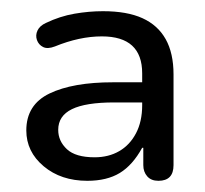

<svg xmlns="http://www.w3.org/2000/svg" viewBox="-20 -734 367 343"><path d="M136 -411Q89 -411 58 -437Q27 -463 27 -501Q27 -547 68.5 -567Q110 -587 182 -587H242V-551H184Q133 -551 108.5 -539Q84 -527 84 -502Q84 -482 99.5 -467.5Q115 -453 149 -453Q174 -453 193 -464Q212 -475 223 -496Q234 -517 234 -546V-603Q234 -636 216 -652.5Q198 -669 162 -669Q142 -669 121 -664.5Q100 -660 78 -651Q65 -646 57 -650Q49 -654 46 -662.5Q43 -671 47 -679.5Q51 -688 62 -693Q87 -705 113 -709.5Q139 -714 164 -714Q207 -714 234.5 -701.5Q262 -689 276 -664Q290 -639 290 -601V-439Q290 -411 263 -411Q250 -411 243 -419Q236 -427 236 -439V-470H234Q217 -439 194 -425Q171 -411 136 -411Z"/></svg>

Font: Nunito
Style: Regular
Weight: 400
Designer: Vernon Adams
Foundry: Vernon Adams
Version: Version 3.602